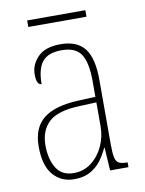

<svg xmlns="http://www.w3.org/2000/svg" viewBox="-78 -717 591 783"><g transform="rotate(-10 217.5 -325.5)"><path d="M166 10Q113 10 79.5 -28.5Q46 -67 46 -146Q46 -224 93.5 -261.5Q141 -299 240 -303L309 -306V-371Q309 -446 287 -481.5Q265 -517 206 -517Q150 -517 126 -487.5Q102 -458 102 -395Q81 -395 81 -439Q81 -479 111.5 -510.5Q142 -542 206 -542Q274 -542 305.5 -501.5Q337 -461 337 -372V-105Q337 -68 341 -50Q345 -32 356 -26Q367 -20 388 -20H392V0H316L310 -95H308Q296 -68 278 -44Q260 -20 233 -5Q206 10 166 10ZM169 -15Q210 -15 241.5 -39Q273 -63 291 -101.5Q309 -140 309 -185V-283L239 -280Q148 -277 111 -242Q74 -207 74 -146Q74 -90 96.5 -52.5Q119 -15 169 -15ZM89 -634V-661H330V-634Z"/></g></svg>

Font: Noto Serif Sinhala Condensed Thin
Style: Regular
Weight: 100
Width: 3
Designer: Jelle Bosma - Monotype Design Team
Foundry: Monotype Imaging Inc.
Version: Version 2.007; ttfautohint (v1.8.4.7-5d5b)